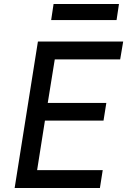

<svg xmlns="http://www.w3.org/2000/svg" viewBox="-20 -937 640 957"><path d="M53 0 169 -730H594L579 -641H253L218 -424H510L496 -336H204L165 -89H492L478 0ZM235 -837 247 -917H573L561 -837Z"/></svg>

Font: JetBrains Mono NL Medium
Style: Italic
Weight: 500
Italic angle: -9°
Monospace: yes
Designer: Philipp Nurullin, Konstantin Bulenkov
Foundry: JetBrains
Version: Version 2.305; ttfautohint (v1.8.4.7-5d5b)